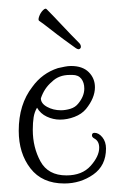

<svg xmlns="http://www.w3.org/2000/svg" viewBox="-20 -427 269 451"><path d="M131 4Q79 4 51.5 -31.5Q24 -67 24 -120Q24 -182 56 -223Q79 -255 116 -267Q125 -269 132.5 -270.5Q140 -272 147 -272Q174 -272 188.5 -257.5Q203 -243 203 -222Q203 -197 182 -171Q172 -159 155 -152.5Q138 -146 121 -146Q105 -146 90 -153Q75 -160 67 -174Q61 -164 59 -151.5Q57 -139 57 -122Q57 -81 75 -48Q93 -15 136 -15Q173 -15 193 -37.5Q213 -60 213 -80Q213 -96 201 -102Q196 -105 196 -109Q196 -115 202 -115Q212 -115 220.5 -104.5Q229 -94 229 -78Q229 -38 199 -17Q169 4 131 4ZM123 -168Q134 -168 145.5 -171.5Q157 -175 164 -184Q178 -201 178 -219Q178 -233 171 -242Q164 -251 150 -251H144Q118 -251 102 -235Q84 -220 76 -196Q76 -184 90.5 -176Q105 -168 123 -168ZM158 -314Q148 -321 131 -333.5Q114 -346 97.5 -359Q81 -372 72 -378Q69 -380 72 -388.5Q75 -397 81 -403Q87 -409 90 -405Q103 -392 125.5 -368Q148 -344 166 -326Q170 -322 170 -317Q170 -314 167 -312Q164 -310 158 -314Z"/></svg>

Font: Puppies Play
Style: Regular
Weight: 400
Designer: Robert E. Leuschke
Foundry: Robert E. Leuschke
Version: Version 1.010; ttfautohint (v1.8.3)